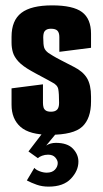

<svg xmlns="http://www.w3.org/2000/svg" viewBox="-20 -496 382 715"><path d="M166 6Q90 6 56.5 -23.5Q23 -53 23 -106V-167L140 -182V-113Q140 -104 142 -96.5Q144 -89 150.5 -84.5Q157 -80 170 -80Q185 -80 192.5 -87.5Q200 -95 200 -113Q200 -148 197 -164Q194 -180 173 -190Q165 -195 155 -200Q145 -205 134.5 -211Q124 -217 114 -222Q104 -227 96 -232Q64 -250 48.5 -267Q33 -284 28 -301Q23 -318 23 -337V-359Q23 -420 59.5 -448Q96 -476 174 -476Q252 -476 285.5 -451Q319 -426 319 -370V-318L201 -303V-358Q201 -374 194 -381.5Q187 -389 170 -389Q158 -389 151.5 -384.5Q145 -380 143 -373Q141 -366 141 -357Q141 -329 144.5 -318.5Q148 -308 160 -299Q166 -295 177.5 -288Q189 -281 208.5 -271Q228 -261 255 -247Q289 -230 304 -205Q319 -180 319 -136V-118Q319 -55 286.5 -24.5Q254 6 166 6ZM161 199Q137 199 117 192Q97 185 80 176L108 129Q113 136 127 141.5Q141 147 154 147Q174 147 184.5 136Q195 125 195 111Q195 101 186 90.5Q177 80 159 80Q147 80 136.5 84Q126 88 121 93L86 68L138 0H190L152 46Q168 36 188 36Q231 36 251.5 57.5Q272 79 272 106Q272 140 244 169.5Q216 199 161 199Z"/></svg>

Font: Smooch Sans Thin ExtraBold
Style: Regular
Weight: 800
Version: Version 1.010